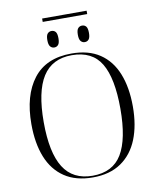

<svg xmlns="http://www.w3.org/2000/svg" viewBox="-102 -1034 920 1122"><g transform="rotate(-10 358.5 -473.0)"><path d="M226 -936V-956H490V-936ZM267 -777Q253 -777 243.5 -788Q234 -799 234 -826Q234 -854 243.5 -864.5Q253 -875 267 -875Q282 -875 291 -864.5Q300 -854 300 -826Q300 -799 291 -788Q282 -777 267 -777ZM448 -777Q434 -777 424.5 -788Q415 -799 415 -826Q415 -854 424.5 -864.5Q434 -875 448 -875Q463 -875 472 -864.5Q481 -854 481 -826Q481 -799 472 -788Q463 -777 448 -777ZM358 10Q257 10 190 -35Q123 -80 90 -162.5Q57 -245 57 -359Q57 -529 132.5 -627Q208 -725 359 -725Q460 -725 526.5 -680.5Q593 -636 626 -553.5Q659 -471 659 -358Q659 -247 626 -164.5Q593 -82 526 -36Q459 10 358 10ZM358 0Q478 0 531.5 -89Q585 -178 585 -358Q585 -539 532.5 -627Q480 -715 359 -715Q242 -715 186 -627Q130 -539 130 -358Q130 -177 185.5 -88.5Q241 0 358 0Z"/></g></svg>

Font: Noto Serif Display Light
Style: Regular
Weight: 300
Designer: Monotype Design Team
Foundry: Monotype Imaging Inc.
Version: Version 2.009